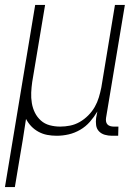

<svg xmlns="http://www.w3.org/2000/svg" viewBox="-43 -540 563 775"><path d="M-23 215 99 -520H139L87 -209Q84 -188 83 -166.5Q82 -145 85.5 -124Q89 -103 98 -85Q107 -67 122 -53.5Q137 -40 157.5 -34.5Q178 -29 200 -29Q220 -29 240 -33Q260 -37 278.5 -47.5Q297 -58 313 -74Q329 -90 339.5 -108.5Q350 -127 356 -147Q362 -167 366 -187L421 -520H461L385 -64Q384 -57 385 -50Q386 -43 390.5 -38Q395 -33 402 -31Q409 -29 416 -29H435L434 8H409Q394 8 380 4Q366 0 356.5 -10Q347 -20 345 -34.5Q343 -49 345 -64L350 -90Q337 -68 320 -48.5Q303 -29 280.5 -16Q258 -3 234 2.5Q210 8 186 8Q166 8 147.5 4.5Q129 1 112.5 -8Q96 -17 83.5 -30Q71 -43 62 -60Q56 -18 49 24Q42 66 35 107L17 215Z"/></svg>

Font: Iosevka Term Curly XLt Obl
Style: Regular
Weight: 200
Italic angle: -9°
Designer: Belleve Invis
Foundry: Belleve Invis
Version: Version 32.3.0